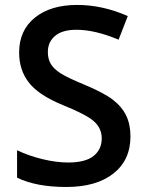

<svg xmlns="http://www.w3.org/2000/svg" viewBox="-20 -744 590 774"><path d="M505.9 -193.8Q505.9 -98.6 437 -44.4Q368.2 9.8 247.1 9.8Q126 9.8 48.8 -27.8V-138.2Q97.7 -115.2 152.6 -102.1Q207.5 -88.9 254.9 -88.9Q324.2 -88.9 357.2 -115.2Q390.1 -141.6 390.1 -186Q390.1 -226.1 359.9 -253.9Q329.6 -281.7 234.9 -319.8Q137.2 -359.4 97.2 -410.2Q57.1 -460.9 57.1 -532.2Q57.1 -621.6 120.6 -672.9Q184.1 -724.1 291 -724.1Q393.6 -724.1 495.1 -679.2L458 -584Q362.8 -624 288.1 -624Q231.4 -624 202.1 -599.4Q172.9 -574.7 172.9 -534.2Q172.9 -506.3 184.6 -486.6Q196.3 -466.8 223.1 -449.2Q250 -431.6 319.8 -402.8Q398.4 -370.1 435.1 -341.8Q471.7 -313.5 488.8 -277.8Q505.9 -242.2 505.9 -193.8Z"/></svg>

Font: f1_44652          
Style: Regular
Weight: 600
Foundry: Ascender Corporation
Version: Version 1.10